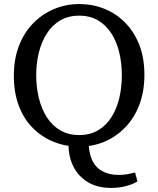

<svg xmlns="http://www.w3.org/2000/svg" viewBox="-20 -706 778 944"><path d="M526 218Q460 218 413 190Q366 162 341.5 114Q317 66 317 6V-17H416Q415 40 431.5 78Q448 116 482 135Q516 154 563 154Q586 154 606 150.5Q626 147 644 142L656 186Q633 200 599.5 209Q566 218 526 218ZM369 15Q303 15 244.5 -8.5Q186 -32 141.5 -76.5Q97 -121 72.5 -186Q48 -251 48 -334Q48 -415 73 -480Q98 -545 142 -590.5Q186 -636 244.5 -661Q303 -686 369 -686Q436 -686 494 -662.5Q552 -639 596 -594Q640 -549 665 -485Q690 -421 690 -338Q690 -257 665.5 -192Q641 -127 596.5 -80.5Q552 -34 494 -9.5Q436 15 369 15ZM369 -42Q423 -42 462.5 -65.5Q502 -89 528 -130Q554 -171 566.5 -224Q579 -277 579 -336Q579 -395 566.5 -447.5Q554 -500 528 -541Q502 -582 462.5 -605.5Q423 -629 369 -629Q316 -629 276 -605.5Q236 -582 210 -541Q184 -500 171 -447.5Q158 -395 158 -336Q158 -277 171 -224Q184 -171 210 -130Q236 -89 276 -65.5Q316 -42 369 -42Z"/></svg>

Font: myMathFont
Style: Regular
Weight: 400
Designer: Ross Mills, John Hudson & Paul Hanslow, Tiro Typeworks Ltd; with prior portions MicroPress Inc., and Coen Hoffman. Math 
Foundry: Tiro Typeworks Ltd
Version: Version 2.13 b171